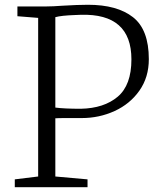

<svg xmlns="http://www.w3.org/2000/svg" viewBox="-20 -785 673 805"><path d="M140 -45V-710L53 -717V-758H175Q202 -758 241 -761Q307 -765 349 -765Q471 -765 537.5 -713Q604 -661 604 -537Q604 -461 564.5 -405Q525 -349 460.5 -319.5Q396 -290 323 -290H255Q223 -290 212 -289V-45L347 -33V0H42V-33ZM319 -329Q416 -331 473.5 -379.5Q531 -428 531 -536Q531 -729 319 -723L295 -722Q237 -720 212 -713V-334Q249 -329 319 -329Z"/></svg>

Font: Martel UltraLight
Style: Regular
Weight: 250
Designer: Dan Reynolds
Foundry: Dan Reynolds
Version: Version 1.001; ttfautohint (v1.1) -l 5 -r 5 -G 72 -x 0 -D la